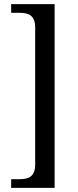

<svg xmlns="http://www.w3.org/2000/svg" viewBox="-20 -780 377 928"><path d="M34 128H244V-760H34V-718H74C115 -718 150 -709 150 -646V14C150 77 115 86 74 86H34Z"/></svg>

Font: Noto Serif Ethiopic SemiCondensed
Style: Regular
Weight: 400
Width: 4
Designer: Monotype Design Team
Foundry: Monotype Imaging Inc.
Version: Version 2.102